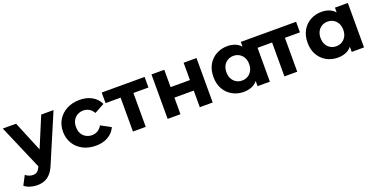

<svg xmlns="http://www.w3.org/2000/svg" viewBox="-31 -1264 4233 2183"><g transform="rotate(-20 2086.0 -172.0)"><path d="M148 202Q107 202 65.5 189Q24 176 -3 153L55 42Q73 58 96.5 67Q120 76 144 76Q176 76 195.5 60.5Q215 45 231 9L233 4L0 -538H161L312 -172L465 -538H614L371 33Q345 98 311.5 135Q278 172 237.5 187Q197 202 148 202Z M930 8Q843 8 775 -27.5Q707 -63 669 -126Q631 -189 631 -269Q631 -350 669 -412.5Q707 -475 775 -510.5Q843 -546 930 -546Q1015 -546 1078 -510.5Q1141 -475 1171 -410L1051 -344Q1029 -382 997.5 -400Q966 -418 929 -418Q890 -418 857.5 -400Q825 -382 806.5 -349Q788 -316 788 -269Q788 -222 806.5 -189Q825 -156 857.5 -138Q890 -120 929 -120Q966 -120 997.5 -137.5Q1029 -155 1051 -194L1171 -129Q1141 -63 1078 -27.5Q1015 8 930 8Z M1379 0V-410H1197V-538H1716V-410H1534V0Z M1799 0V-538H1954V-328H2188V-538H2344V0H2188V-201H1954V0Z M2719 8Q2644 8 2582.5 -26.5Q2521 -61 2486 -123Q2451 -185 2451 -269Q2451 -354 2486 -416Q2521 -478 2582.5 -512Q2644 -546 2719 -546Q2787 -546 2838 -516Q2861 -502 2880 -481V-538H3036V0H2887V-62Q2867 -38 2841 -22Q2790 8 2719 8ZM2746 -120Q2784 -120 2815 -138Q2846 -156 2864.5 -189.5Q2883 -223 2883 -269Q2883 -316 2864.5 -349Q2846 -382 2815 -400Q2784 -418 2746 -418Q2707 -418 2676 -400Q2645 -382 2626.5 -349Q2608 -316 2608 -269Q2608 -223 2626.5 -189.5Q2645 -156 2676 -138Q2707 -120 2746 -120Z M3212 0V-410H3030V-538H3549V-410H3367V0Z M3858 8Q3783 8 3721.5 -26.5Q3660 -61 3625 -123Q3590 -185 3590 -269Q3590 -354 3625 -416Q3660 -478 3721.5 -512Q3783 -546 3858 -546Q3926 -546 3977 -516Q4000 -502 4019 -481V-538H4175V0H4026V-62Q4006 -38 3980 -22Q3929 8 3858 8ZM3885 -120Q3923 -120 3954 -138Q3985 -156 4003.5 -189.5Q4022 -223 4022 -269Q4022 -316 4003.5 -349Q3985 -382 3954 -400Q3923 -418 3885 -418Q3846 -418 3815 -400Q3784 -382 3765.5 -349Q3747 -316 3747 -269Q3747 -223 3765.5 -189.5Q3784 -156 3815 -138Q3846 -120 3885 -120Z"/></g></svg>

Font: Montserrat Z
Style: Bold
Weight: 700
Designer: Julieta Ulanovsky
Foundry: Julieta Ulanovsky
Version: Version 8.000